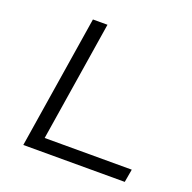

<svg xmlns="http://www.w3.org/2000/svg" viewBox="-125 -830 955 955"><g transform="rotate(20 352.5 -352.5)"><path d="M96 0 208 -705H285L184 -69H645L633 0Z"/></g></svg>

Font: Nunito Sans 7pt Expanded Light
Style: Italic
Weight: 300
Width: 7
Italic angle: -9°
Designer: Vernon Adams
Foundry: Vernon Adams
Version: Version 3.101;gftools[0.9.27]